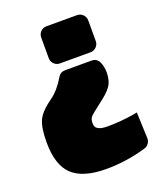

<svg xmlns="http://www.w3.org/2000/svg" viewBox="-132 -590 734 873"><g transform="rotate(-20 235.5 -153.5)"><path d="M17.1 -8.8Q17.1 -79.1 33.4 -114Q49.8 -148.9 105 -188Q141.6 -214.4 173.8 -268.1Q185.1 -288.1 209 -288.1H335.9Q361.3 -288.1 372.1 -265.9Q382.8 -243.7 382.8 -214.8Q382.8 -172.9 364.5 -147.7Q346.2 -122.6 305.2 -92.8Q260.3 -58.6 252 -48.8Q243.2 -38.6 243.2 -19Q243.2 2 256.8 8.8Q270.5 18.1 303.2 18.1Q365.2 18.1 428.2 7.8L449.2 3.9L454.1 129.9Q454.6 143.6 446.5 154.8Q438.5 166 425.8 169.9Q329.1 198.2 231.9 198.2Q120.1 198.2 68.6 150.1Q17.1 102.1 17.1 -8.8ZM384.8 -464.8V-365.2Q384.8 -348.6 373 -336.9Q361.3 -325.2 344.2 -325.2H196.8Q180.2 -325.2 168.7 -336.9Q157.2 -348.6 157.2 -365.2V-464.8Q157.2 -481.4 168.7 -493.2Q180.2 -504.9 196.8 -504.9H344.2Q361.3 -504.9 373 -493.2Q384.8 -481.4 384.8 -464.8Z"/></g></svg>

Font: Don José
Style: Regular
Weight: 900
Designer: Cristian Tournier
Version: Version 1.000